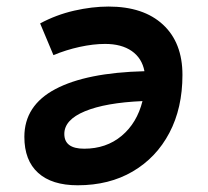

<svg xmlns="http://www.w3.org/2000/svg" viewBox="-20 -547 626 577"><path d="M295.9 -415Q260.3 -415 219.2 -406Q178.2 -397 140.6 -381.3L100.6 -476.6Q148.4 -502.4 202.6 -514.9Q256.8 -527.3 306.2 -527.3Q411.1 -527.3 469.7 -473.1Q528.3 -418.9 528.3 -321.8Q528.3 -222.2 489 -147.7Q449.7 -73.2 378.9 -31.7Q308.1 9.8 213.4 9.8Q135.7 9.8 94.5 -27.6Q53.2 -64.9 53.2 -135.7Q53.2 -230 146.5 -279.3Q239.7 -328.6 414.1 -333Q406.7 -372.1 376 -393.6Q345.2 -415 295.9 -415ZM408.2 -243.2Q296.9 -238.3 235.1 -212.6Q173.3 -187 173.3 -144.5Q173.3 -100.1 232.9 -100.1Q299.3 -100.1 345.5 -138.7Q391.6 -177.2 408.2 -243.2Z"/></svg>

Font: Cascadia Code PL SemiBold
Style: Italic
Weight: 600
Italic angle: -10°
Monospace: yes
Designer: Aaron Bell
Foundry: Saja Typeworks
Version: Version 2404.023; ttfautohint (v1.8.4)